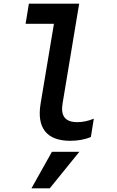

<svg xmlns="http://www.w3.org/2000/svg" viewBox="-20 -760 640 1050"><path d="M322 -193 413 -740H138L120 -630H275L202 -193C180 -60 236 10 364 10C405 10 445 3 477 -11L493 -111C462 -98 431 -92 403 -92C337 -92 311 -125 322 -193ZM414 70H264L152 270H252Z"/></svg>

Font: CommitMono
Style: Bold Italic
Weight: 700
Monospace: yes
Designer: Eigil Nikolajsen
Foundry: Eigil Nikolajsen
Version: Version 1.143